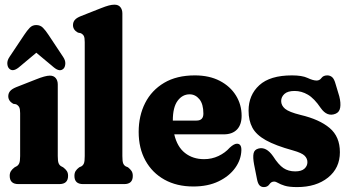

<svg xmlns="http://www.w3.org/2000/svg" viewBox="-20 -768 1458 801"><path d="M221 -415.5V-117Q221 -95.5 224.5 -87Q228 -78.5 235 -74.5L243.5 -70Q253.5 -62.5 258.8 -54.5Q264 -46.5 264 -34.5Q264 0 227.5 0H56.5Q20.5 0 20.5 -34.5Q20.5 -46.5 25.8 -54.5Q31 -62.5 41 -70L49.5 -74.5Q56.5 -78.5 60.2 -87Q64 -95.5 64 -117V-296Q64 -313.5 60 -321Q56 -328.5 47 -333L35 -335Q14.5 -347 14.5 -366.5Q14.5 -378.5 22 -387.8Q29.5 -397 48 -404.5L129.5 -436.5Q169 -452.5 188 -452.5Q204 -452.5 212.5 -442.2Q221 -432 221 -415.5ZM58 -486.5Q32.1 -466 17.2 -483Q11.1 -490 10.5 -503Q9.9 -516 19.6 -530.5L81 -622.5Q93.2 -641 104.1 -652.2Q115 -663.5 131.1 -663.5Q148.1 -663.5 159.2 -652.2Q170.3 -641 182.4 -622.5L243.4 -530.5Q253.1 -516 252.5 -503Q251.9 -490 246.3 -483Q230.9 -465.5 205.1 -486.5L131.5 -548Z M490.5 -712V-117Q490.5 -95 493.8 -86.8Q497 -78.5 504.5 -74L514 -70Q523.5 -62.5 528.8 -54.5Q534 -46.5 534 -34Q534 0 498 0H326.5Q290.5 0 290.5 -34Q290.5 -46.5 295.5 -54.5Q300.5 -62.5 310.5 -70L319.5 -74Q327 -78.5 330.2 -86.8Q333.5 -95 333.5 -117V-592.5Q333.5 -610.5 329.8 -617.8Q326 -625 317 -629.5L305 -632Q284.5 -643.5 284.5 -663Q284.5 -675.5 291.8 -684.5Q299 -693.5 318 -701L399 -733Q421.5 -742 434.2 -745.2Q447 -748.5 457.5 -748.5Q474 -748.5 482.2 -738.2Q490.5 -728 490.5 -712Z M988 -285Q988 -247.5 968.5 -227.5Q949 -207.5 913.5 -207.5H707Q719 -155.5 751.8 -129.8Q784.5 -104 831.5 -104Q863.5 -104 891.5 -117.2Q919.5 -130.5 938.5 -152Q956.5 -168.5 968.5 -168.5Q987.5 -168.5 987 -141.5Q986 -102 961.2 -67.5Q936.5 -33 892 -11.5Q847.5 10 786.5 10Q717.5 10 666.2 -18.5Q615 -47 586.8 -98.2Q558.5 -149.5 558.5 -217.5Q558.5 -285 585.5 -338.2Q612.5 -391.5 664.8 -422.5Q717 -453.5 793 -453.5Q853 -453.5 896.8 -430.8Q940.5 -408 964.2 -369.8Q988 -331.5 988 -285ZM771 -374.5Q741 -374.5 721 -347.5Q701 -320.5 701 -265.5V-265H800Q828.5 -265 828.5 -294Q828.5 -334 811.8 -354.2Q795 -374.5 771 -374.5Z M1211.5 -53Q1237.5 -53 1250 -64.2Q1262.5 -75.5 1262.5 -91.5Q1262.5 -106.5 1251 -118.2Q1239.5 -130 1202 -140.5Q1129.5 -160.5 1089.2 -183Q1049 -205.5 1033 -235.2Q1017 -265 1017 -306.5Q1017 -371.5 1061.8 -412.5Q1106.5 -453.5 1198 -453.5Q1240.5 -453.5 1263.2 -442.8Q1286 -432 1301 -432Q1313.5 -432 1321.2 -442.8Q1329 -453.5 1345.5 -453.5Q1357 -453.5 1365.8 -446Q1374.5 -438.5 1380.5 -416L1395.5 -366Q1402.5 -338 1399.2 -319Q1396 -300 1380 -293.5Q1345 -279 1318 -317.5Q1291 -357.5 1264.5 -373Q1238 -388.5 1209 -388.5Q1180 -388.5 1166.5 -376Q1153 -363.5 1153 -346.5Q1153 -328 1169.2 -314.2Q1185.5 -300.5 1234 -288.5Q1312.5 -270 1355.2 -234Q1398 -198 1398 -133Q1398 -67 1348.5 -27.2Q1299 12.5 1219.5 12.5Q1186 12.5 1167.8 6.8Q1149.5 1 1140 -4.8Q1130.5 -10.5 1123.5 -10.5Q1111.5 -10.5 1103.8 1Q1096 12.5 1081 12.5Q1069.5 12.5 1062.5 5Q1055.5 -2.5 1052 -21.5L1040 -82Q1034.5 -111.5 1037.8 -127.8Q1041 -144 1059 -148.5Q1091 -156.5 1119 -116.5Q1142 -80.5 1162.5 -66.8Q1183 -53 1211.5 -53Z"/></svg>

Font: Fraunces 144pt SuperSoft
Style: Bold
Weight: 700
Version: Version 1.000;[b76b70a41]